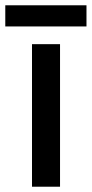

<svg xmlns="http://www.w3.org/2000/svg" viewBox="-38 -757 347 726"><path d="M289 -737H-18V-657H289ZM189 -51V-590H83V-51Z"/></svg>

Font: Noto Sans Tamil UI Medium
Style: Regular
Weight: 500
Designer: Jelle Bosma - Monotype Design Team
Foundry: Monotype Imaging Inc.
Version: Version 2.004